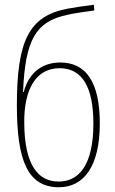

<svg xmlns="http://www.w3.org/2000/svg" viewBox="-20 -778 485 808"><path d="M228 10C333 10 400 -78 400 -259C400 -429 344 -515 234 -515C144 -515 97 -457 80 -391H77C86 -613 132 -687 261 -715C289 -722 333 -728 377 -734L375 -758C333 -753 288 -746 262 -741C103 -710 51 -608 51 -335C51 -103 96 10 228 10ZM227 -14C142 -14 83 -80 82 -262C81 -405 133 -491 231 -491C328 -491 373 -408 373 -258C373 -83 312 -14 227 -14Z"/></svg>

Font: Noto Sans Condensed Thin
Style: Regular
Weight: 100
Width: 3
Designer: Monotype Design Team
Foundry: Monotype Imaging Inc.
Version: Version 2.013